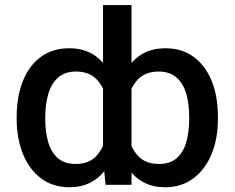

<svg xmlns="http://www.w3.org/2000/svg" viewBox="-20 -748 949 777"><path d="M861.8 -275.4V-265.6Q861.8 -185.5 835.7 -123.3Q809.6 -61 761.7 -25.6Q713.9 9.8 647.9 9.8Q600.1 9.8 563.7 -8.8Q527.3 -27.3 501.5 -62.3Q475.6 -97.2 460 -146.5Q444.3 -195.8 438 -257.8V-282.7Q446.3 -366.2 471.4 -426.5Q496.6 -486.8 540.8 -519.8Q585 -552.7 649.9 -552.7Q715.8 -552.7 763.2 -518.3Q810.5 -483.9 836.2 -421.6Q861.8 -359.4 861.8 -275.4ZM745.6 -265.6V-275.4Q745.6 -327.6 733.6 -368.9Q721.7 -410.2 694.3 -434.3Q667 -458.5 621.6 -458.5Q562.5 -458.5 530.5 -418Q498.5 -377.4 489.7 -315.9V-225.1Q501.5 -164.6 532.2 -124.5Q563 -84.5 623 -84.5Q668.9 -84.5 695.8 -108.6Q722.7 -132.8 734.1 -173.8Q745.6 -214.8 745.6 -265.6ZM397 -107.4V-727.5H512.2V0H407.2ZM47.4 -265.6V-275.4Q47.9 -359.4 73.2 -421.6Q98.6 -483.9 146 -518.3Q193.4 -552.7 259.8 -552.7Q324.7 -552.7 368.7 -519.8Q412.6 -486.8 437.5 -426.5Q462.4 -366.2 470.2 -282.7V-257.8Q464.4 -195.8 449 -146.5Q433.6 -97.2 407.7 -62.3Q381.8 -27.3 345.2 -8.8Q308.6 9.8 260.7 9.8Q194.8 9.8 147 -25.6Q99.1 -61 73.5 -123.3Q47.9 -185.5 47.4 -265.6ZM163.1 -275.4V-265.6Q163.1 -214.8 174.8 -173.8Q186.5 -132.8 213.4 -108.6Q240.2 -84.5 286.1 -84.5Q346.2 -84.5 376.7 -124.5Q407.2 -164.6 418.9 -225.1V-315.9Q410.6 -377.4 378.9 -418Q347.2 -458.5 288.1 -458.5Q242.7 -458.5 215.3 -434.3Q188 -410.2 175.8 -368.9Q163.6 -327.6 163.1 -275.4Z"/></svg>

Font: Inter 20pt Medium
Style: Regular
Weight: 500
Version: Version 4.001;git-66647c0bb